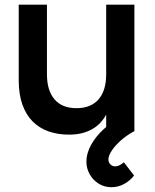

<svg xmlns="http://www.w3.org/2000/svg" viewBox="-20 -560 664 820"><path d="M456 239.5Q425.5 239.5 401.2 224.2Q377 209 363 184Q349 159 349 130.5Q349 95 369 58.8Q389 22.5 423.5 -9Q428.5 -13 433.5 -17.5V-70.5Q423.5 -52 409.2 -36.5Q395 -21 375.5 -9.5Q356 2 331.2 8.5Q306.5 15 275 15Q226.5 15 187 1Q147.5 -13 119.2 -41.5Q91 -70 75.5 -113.8Q60 -157.5 60 -217.5V-540H180.5V-243Q180.5 -173.5 212.8 -135.8Q245 -98 306.5 -98Q368 -98 400.8 -135.5Q433.5 -173 433.5 -243V-540H554V0Q523.5 16 498.2 38Q473 60 458 82.2Q443 104.5 443 121Q443 133.5 451.5 142Q460 150.5 472 150.5Q480.5 150.5 490 146Q499.5 141.5 509 133L552.5 189.5Q534.5 213 509.2 226.2Q484 239.5 456 239.5Z"/></svg>

Font: Vela Sans Bd
Style: Bold
Weight: 700
Designer: Principal design: Mikhail Sharanda - project Manrope.
Design modification: Ravid Balaliev
Foundry: Mikhail Sharanda
Version: Version 1.001